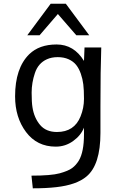

<svg xmlns="http://www.w3.org/2000/svg" viewBox="-20 -792 640 1037"><path d="M61.5 0ZM433.6 -102.5Q417 -60.5 375 -30.3Q333 0 281.2 0Q179.7 0 120.6 -78.9Q61.5 -157.7 61.5 -271.5Q61.5 -423.8 137.7 -499Q191.9 -551.8 285.6 -551.8Q379.4 -551.8 433.6 -462.9L436.5 -535.6H526.9Q522.5 -416 522.5 -217.8V-74.2Q522.5 98.6 447.3 161.1Q393.6 206.5 284.2 218.8Q230.5 225.1 157.2 225.1L149.9 156.7Q256.3 156.7 302.5 144Q348.6 131.3 369.6 115.7Q390.6 100.1 405.8 75.2Q433.6 28.8 433.6 -66.9ZM232.9 -471.7Q186.5 -450.7 168.7 -397.9Q150.9 -345.2 150.9 -292.2Q150.9 -239.3 155.3 -212.9Q164.1 -155.8 196.3 -117.4Q228.5 -79.1 287.6 -79.1Q381.3 -79.1 415 -163.1Q433.6 -209 433.6 -258.1Q433.6 -307.1 429.9 -336.4Q426.3 -365.7 416.5 -393.8Q406.7 -421.9 391.4 -441.2Q376 -460.4 350.6 -471.9Q325.2 -483.4 291.7 -483.4Q258.3 -483.4 232.9 -471.7ZM335.4 -772 461.9 -601.6H392.1L292.5 -716.3L193.8 -601.6H127.4L253.9 -772Z"/></svg>

Font: Oxygen Mono
Style: Regular
Weight: 400
Designer: Vernon Adams
Foundry: Vernon Adams
Version: Version 0.201; ttfautohint (v0.8) -r 50 -G 200 -x